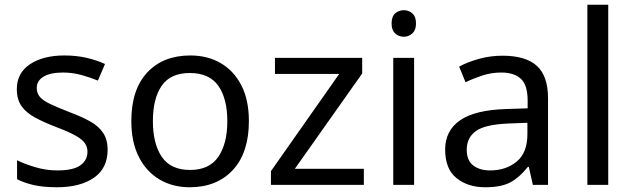

<svg xmlns="http://www.w3.org/2000/svg" viewBox="-20 -780 2671 810"><path d="M434 -148Q434 -70 376 -30Q318 10 220 10Q164 10 123.5 1Q83 -8 52 -24V-104Q84 -88 129.5 -74.5Q175 -61 222 -61Q289 -61 319 -82.5Q349 -104 349 -140Q349 -160 338 -176Q327 -192 298.5 -208Q270 -224 217 -244Q165 -264 128 -284Q91 -304 71 -332Q51 -360 51 -404Q51 -472 106.5 -509Q162 -546 252 -546Q301 -546 343.5 -536.5Q386 -527 423 -510L393 -440Q359 -454 322 -464Q285 -474 246 -474Q192 -474 163.5 -456.5Q135 -439 135 -409Q135 -387 148 -371.5Q161 -356 191.5 -341.5Q222 -327 273 -307Q324 -288 360 -268Q396 -248 415 -219.5Q434 -191 434 -148Z M1030 -269Q1030 -136 962.5 -63Q895 10 780 10Q709 10 653.5 -22.5Q598 -55 566 -117.5Q534 -180 534 -269Q534 -402 601 -474Q668 -546 783 -546Q856 -546 911.5 -513.5Q967 -481 998.5 -419.5Q1030 -358 1030 -269ZM625 -269Q625 -174 662.5 -118.5Q700 -63 782 -63Q863 -63 901 -118.5Q939 -174 939 -269Q939 -364 901 -418Q863 -472 781 -472Q699 -472 662 -418Q625 -364 625 -269Z M1515 0H1123V-58L1411 -468H1140V-536H1508V-470L1224 -68H1515Z M1684 -737Q1704 -737 1719.5 -723.5Q1735 -710 1735 -681Q1735 -653 1719.5 -639Q1704 -625 1684 -625Q1662 -625 1647 -639Q1632 -653 1632 -681Q1632 -710 1647 -723.5Q1662 -737 1684 -737ZM1727 -536V0H1639V-536Z M2100 -545Q2198 -545 2245 -502Q2292 -459 2292 -365V0H2228L2211 -76H2207Q2172 -32 2133.5 -11Q2095 10 2027 10Q1954 10 1906 -28.5Q1858 -67 1858 -149Q1858 -229 1921 -272.5Q1984 -316 2115 -320L2206 -323V-355Q2206 -422 2177 -448Q2148 -474 2095 -474Q2053 -474 2015 -461.5Q1977 -449 1944 -433L1917 -499Q1952 -518 2000 -531.5Q2048 -545 2100 -545ZM2126 -259Q2026 -255 1987.5 -227Q1949 -199 1949 -148Q1949 -103 1976.5 -82Q2004 -61 2047 -61Q2115 -61 2160 -98.5Q2205 -136 2205 -214V-262Z M2546 0H2458V-760H2546Z"/></svg>

Font: Noto Sans Old South Arabian
Style: Regular
Weight: 400
Designer: Monotype Design Team
Foundry: Monotype Imaging Inc.
Version: Version 2.001; ttfautohint (v1.8.4.7-5d5b)